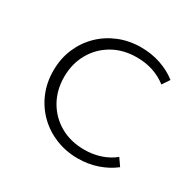

<svg xmlns="http://www.w3.org/2000/svg" viewBox="-124 -664 830 816"><g transform="rotate(30 290.5 -256.0)"><path d="M349.5 16Q292 16 241.8 -4.2Q191.5 -24.5 154 -61Q116.5 -97.5 95.2 -147.2Q74 -197 74 -256Q74 -315 95 -364.5Q116 -414 153.5 -450.8Q191 -487.5 241 -507.8Q291 -528 349.5 -528Q400 -528 445.5 -512.5Q491 -497 525 -470L501 -434Q440 -482 354 -482Q287.5 -482 236.2 -452.5Q185 -423 156 -371.8Q127 -320.5 127 -256Q127 -191.5 156 -140.2Q185 -89 236.5 -59.5Q288 -30 355 -30Q396.5 -30 433.8 -42.2Q471 -54.5 500 -78L525 -42Q490.5 -15 445.5 0.5Q400.5 16 349.5 16Z"/></g></svg>

Font: Spartan Thin Light
Style: Regular
Weight: 300
Version: Version 1.004